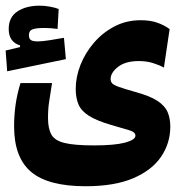

<svg xmlns="http://www.w3.org/2000/svg" viewBox="-38 -478 644 677"><path d="M264.2 178.7Q131.8 178.7 71.8 128.2Q11.7 77.6 11.7 -32.7Q11.7 -70.3 16.8 -107.7Q22 -145 34.2 -185.1H145.5Q139.2 -143.6 135.3 -119.4Q131.3 -95.2 131.3 -62Q131.3 -24.9 143.1 -3.7Q154.8 17.6 189.7 26.1Q224.6 34.7 293.5 34.7Q366.2 34.7 402.8 24.9Q439.5 15.1 439.5 0.5Q439.5 -12.2 419.2 -18.3Q398.9 -24.4 353.5 -37.6Q301.8 -52.7 274.9 -70.1Q248 -87.4 238.5 -110.4Q229 -133.3 229 -164.6Q229 -206.5 245.8 -249.3Q262.7 -292 293.5 -327.6Q324.2 -363.3 366 -385Q407.7 -406.7 458 -406.7Q491.7 -406.7 516.1 -398.2Q540.5 -389.6 560.1 -375.5L540 -239.7Q522.9 -249 500.5 -255.9Q478 -262.7 451.7 -262.7Q404.3 -262.7 378.2 -242.2Q352.1 -221.7 352.1 -199.7Q352.1 -190.4 357.4 -184.3Q362.8 -178.2 381.1 -171.6Q399.4 -165 439 -153.8Q491.2 -139.6 517.6 -122.1Q543.9 -104.5 553.2 -82.3Q562.5 -60.1 562.5 -31.7Q562.5 26.4 530.3 74.2Q498 122.1 431.9 150.4Q365.7 178.7 264.2 178.7ZM-12.7 -226.6 -18.1 -299.8 32.7 -312V-317.9Q-7.3 -330.1 -7.3 -375.5Q-7.3 -417.5 23.4 -437.7Q54.2 -458 102.1 -458Q119.1 -458 137.9 -454.6Q156.7 -451.2 168.9 -446.3L165 -376Q138.7 -379.4 119.1 -379.4Q90.8 -379.4 77.4 -374.8Q64 -370.1 64 -354.5Q64 -340.8 71.5 -336.4Q79.1 -332 95.2 -332Q110.8 -332 138.2 -336.4Q165.5 -340.8 187.5 -344.7L194.3 -269.5Z"/></svg>

Font: Cascadia Mono
Style: Bold
Weight: 700
Monospace: yes
Designer: Aaron Bell
Foundry: Saja Typeworks
Version: Version 2404.023; ttfautohint (v1.8.4)